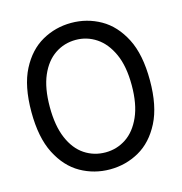

<svg xmlns="http://www.w3.org/2000/svg" viewBox="-107 -809 867 917"><g transform="rotate(-15 326.5 -350.0)"><path d="M33 -350Q33 -478 74 -557.5Q115 -637 181.5 -674.5Q248 -712 326 -712Q404 -712 470.5 -674.5Q537 -637 578 -557.5Q619 -478 619 -350Q619 -223 578 -143Q537 -63 470.5 -25.5Q404 12 326 12Q248 12 181.5 -25.5Q115 -63 74 -143Q33 -223 33 -350ZM124 -350Q124 -257 150.5 -195Q177 -133 223 -102.5Q269 -72 326 -72Q382 -72 428 -102.5Q474 -133 501.5 -195Q529 -257 529 -350Q529 -444 501 -505.5Q473 -567 427 -597.5Q381 -628 326 -628Q269 -628 223 -597Q177 -566 150.5 -504.5Q124 -443 124 -350Z"/></g></svg>

Font: Phudu Light
Style: Regular
Weight: 400
Version: Version 1.005;gftools[0.9.23]